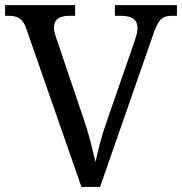

<svg xmlns="http://www.w3.org/2000/svg" viewBox="-20 -734 715 754"><path d="M299.8 0 84 -619.1Q78.6 -634.8 72.3 -645Q65.9 -655.3 57.6 -661.1Q49.3 -667 38.6 -669.4Q27.8 -671.9 13.2 -671.9H0V-713.9H274.9V-671.9H252Q221.7 -671.9 206.8 -660.4Q191.9 -648.9 191.9 -624Q191.9 -615.7 194.1 -606.9Q196.3 -598.1 200.2 -586.9L310.1 -262.2Q325.2 -217.8 335.9 -176Q346.7 -134.3 355 -98.1Q362.8 -134.3 373.5 -174.8Q384.3 -215.3 400.9 -262.2L511.2 -580.1Q515.1 -592.3 517.6 -603.5Q520 -614.7 520 -623Q520 -648.9 503.7 -660.4Q487.3 -671.9 454.1 -671.9H431.2V-713.9H674.8V-671.9H655.8Q641.1 -671.9 630.6 -668.9Q620.1 -666 611.6 -657.5Q603 -648.9 595.7 -633.8Q588.4 -618.7 580.1 -594.2L373 0Z"/></svg>

Font: Droid-TTFautohint Serif
Style: Regular
Weight: 400
Foundry: Ascender Corporation
Version: Version 1.00; ttfautohint (v1.00rc1.4-1a1c-dirty) -l 8 -r 50